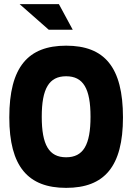

<svg xmlns="http://www.w3.org/2000/svg" viewBox="-20 -900 640 929"><path d="M300 9C116 9 25 -94 25 -332C25 -576 116 -679 300 -679C485 -679 575 -576 575 -332C575 -94 485 9 300 9ZM75 -880 216 -756H332L265 -880ZM182 -335C182 -199 217 -139 300 -139C383 -139 418 -199 418 -335C418 -471 383 -531 300 -531C217 -531 182 -471 182 -335Z"/></svg>

Font: LT Wave Mono Black
Style: Regular
Weight: 900
Designer: Daniel Lyons
Version: Version 2.5 (Glyphs App)